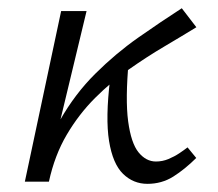

<svg xmlns="http://www.w3.org/2000/svg" viewBox="-20 -441 530 466"><path d="M74.1 0Q89.3 -85.4 125.7 -149.3Q162.1 -213.3 211.3 -262.1Q260.5 -311 314.9 -349.3Q369.4 -387.5 421.2 -421L456.6 -374.9Q421.7 -353.5 379.4 -328.5Q337.1 -303.6 293.5 -273Q250 -242.5 210.7 -203.2Q171.4 -163.9 142 -114Q112.6 -64.1 98.7 0ZM40.3 0 128.4 -414.2H190.1L90.5 0ZM337.8 5.2Q303.6 5.2 278.7 -19Q253.7 -43.3 244.7 -98.7Q235.7 -154.2 247.2 -248.5L292.5 -294Q283.9 -200.3 291 -146.8Q298.2 -93.4 316.3 -71.2Q334.4 -49 358.5 -49Q374.3 -49 388.8 -55Q403.4 -61.1 415.5 -69.2Q427.5 -77.3 435.2 -83.3L456.3 -57.6Q428.8 -30.3 400.7 -12.5Q372.6 5.2 337.8 5.2Z"/></svg>

Font: Ysabeau
Style: Bold Italic
Weight: 700
Italic angle: -12°
Designer: Christian Thalmann (Catharsis Fonts)
Version: Version 2.002